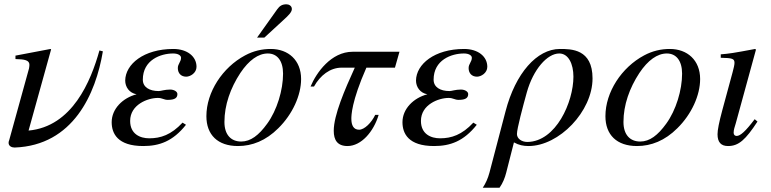

<svg xmlns="http://www.w3.org/2000/svg" viewBox="-20 -669 3590 894"><path d="M443 -434C403 -291 317 -80 113 -61L218 -439L215 -441L52 -410V-394C95 -393 117 -389 117 -367C117 -363 116 -355 115 -350L23 -17C21 -12 20 -8 20 -4C20 11 34 18 48 18C321 8 426 -232 459 -430Z M830 -98C777 -41 728 -25 675 -25C632 -25 586 -45 586 -106C586 -182 668 -213 715 -213C736 -213 743 -204 761 -204C794 -204 806 -213 806 -231C806 -243 790 -252 772 -252C747 -252 729 -245 719 -245C676 -245 645 -263 645 -298C645 -390 728 -420 786 -420C809 -420 823 -411 823 -400C823 -381 808 -372 808 -352C808 -328 823 -312 847 -312C866 -312 895 -329 895 -358C895 -406 852 -441 787 -441C649 -441 564 -370 563 -294C563 -264 582 -236 616 -230C551 -213 500 -162 500 -100C500 -48 527 11 647 11C722 11 785 -11 846 -88Z M1177 -494H1211L1299 -575C1322 -596 1339 -612 1339 -627C1339 -642 1325 -649 1314 -649C1293 -649 1282 -641 1271 -626ZM1382 -301C1382 -389 1322 -441 1241 -441C1200 -441 1160 -432 1121 -411C1016 -355 941 -240 941 -128C941 -41 994 11 1088 11C1154 11 1218 -14 1276 -72C1342 -137 1382 -225 1382 -301ZM1298 -326C1298 -250 1270 -156 1224 -93C1185 -39 1147 -10 1103 -10C1056 -10 1025 -41 1025 -101C1025 -180 1053 -259 1099 -329C1139 -389 1183 -420 1227 -420C1270 -420 1298 -387 1298 -326Z M1840 -428H1622C1522 -428 1453 -331 1426 -266H1442C1471 -318 1517 -354 1571 -354H1632C1585 -251 1534 -133 1534 -60C1534 -17 1551 11 1598 11C1662 11 1720 -56 1743 -134H1727C1710 -98 1677 -65 1652 -65C1626 -65 1616 -86 1616 -116C1616 -130 1616 -195 1686 -354H1819Z M2184 -98C2131 -41 2082 -25 2029 -25C1986 -25 1940 -45 1940 -106C1940 -182 2022 -213 2069 -213C2090 -213 2097 -204 2115 -204C2148 -204 2160 -213 2160 -231C2160 -243 2144 -252 2126 -252C2101 -252 2083 -245 2073 -245C2030 -245 1999 -263 1999 -298C1999 -390 2082 -420 2140 -420C2163 -420 2177 -411 2177 -400C2177 -381 2162 -372 2162 -352C2162 -328 2177 -312 2201 -312C2220 -312 2249 -329 2249 -358C2249 -406 2206 -441 2141 -441C2003 -441 1918 -370 1917 -294C1917 -264 1936 -236 1970 -230C1905 -213 1854 -162 1854 -100C1854 -48 1881 11 2001 11C2076 11 2139 -11 2200 -88Z M2259 135C2252 161 2242 184 2228 205H2306C2321 184 2331 159 2337 135L2373 -6C2396 7 2418 11 2441 11C2583 11 2739 -150 2739 -304C2739 -441 2640 -441 2587 -441C2480 -441 2380 -328 2334 -151ZM2650 -312C2650 -194 2569 -10 2436 -8C2408 -8 2387 -24 2387 -45C2387 -70 2415 -174 2433 -239C2463 -346 2528 -420 2584 -420C2627 -420 2650 -371 2650 -312Z M3240 -301C3240 -389 3180 -441 3099 -441C3058 -441 3018 -432 2979 -411C2874 -355 2799 -240 2799 -128C2799 -41 2852 11 2946 11C3012 11 3076 -14 3134 -72C3200 -137 3240 -225 3240 -301ZM3156 -326C3156 -250 3128 -156 3082 -93C3043 -39 3005 -10 2961 -10C2914 -10 2883 -41 2883 -101C2883 -180 2911 -259 2957 -329C2997 -389 3041 -420 3085 -420C3128 -420 3156 -387 3156 -326Z M3494 -114C3451 -57 3427 -36 3410 -36C3402 -36 3396 -41 3396 -51C3396 -65 3401 -78 3406 -95L3500 -438L3496 -441C3395 -422 3375 -419 3336 -416V-400C3390 -399 3400 -396 3400 -376C3400 -368 3396 -350 3391 -332L3343 -155C3328 -99 3321 -64 3321 -44C3321 -7 3337 11 3370 11C3420 11 3452 -19 3507 -103Z"/></svg>

Font: XITS
Style: Italic
Weight: 400
Italic angle: -16.33°
Designer: MicroPress Inc., with final additions and corrections provided by Coen Hoffman, Elsevier (retired)
Version: Version 1.107